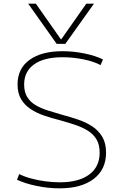

<svg xmlns="http://www.w3.org/2000/svg" viewBox="-20 -1020 673 1050"><path d="M134 -1000H176L313 -805H315L452 -1000H494L337 -780H290ZM305 10Q244 10 181 -3Q118 -16 73 -37L85 -68Q113 -54 150 -44Q187 -34 227.5 -28.5Q268 -23 306 -23Q411 -23 468 -65.5Q525 -108 525 -185Q525 -230 507 -259Q489 -288 458.5 -306.5Q428 -325 388.5 -338Q349 -351 306 -363Q262 -374 221 -388Q180 -402 147.5 -423.5Q115 -445 95.5 -477.5Q76 -510 76 -558Q76 -645 141.5 -692.5Q207 -740 322 -740Q382 -740 442.5 -727.5Q503 -715 543 -695L530 -664Q493 -684 436 -695.5Q379 -707 322 -707Q221 -707 166.5 -668Q112 -629 112 -558Q112 -517 128.5 -490Q145 -463 174 -445.5Q203 -428 241 -416Q279 -404 321 -392Q366 -380 408.5 -365.5Q451 -351 485 -328.5Q519 -306 539.5 -271.5Q560 -237 560 -185Q560 -93 492.5 -41.5Q425 10 305 10Z"/></svg>

Font: M PLUS 2 ExtraLight
Style: Regular
Weight: 250
Designer: Coji Morishita
Foundry: UNDERFOREST DESIGN
Version: Version 1.001